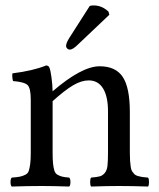

<svg xmlns="http://www.w3.org/2000/svg" viewBox="-20 -682 582 704"><path d="M456.1 -271V-122.1Q456.1 -104 457 -91.6Q458 -79.1 459.5 -69.1Q460.9 -59.1 464.8 -53.2Q468.8 -47.4 472.9 -43.2Q477.1 -39.1 485.4 -36.6Q493.7 -34.2 501.5 -33Q509.3 -31.7 522.9 -30.8Q526.4 -26.4 526.4 -14.4Q526.4 -2.4 522.9 2Q463.4 0 416 0Q373.5 0 314 2Q310.5 -2.4 310.5 -14.4Q310.5 -26.4 314 -30.8Q335.9 -32.7 345.9 -35.4Q356 -38.1 364 -47.6Q372.1 -57.1 374 -73.7Q376 -90.3 376 -122.1V-273.9Q376 -328.1 357.9 -357.7Q339.8 -387.2 305.2 -387.2Q278.3 -387.2 247.8 -369.1Q217.3 -351.1 172.9 -311V-122.1Q172.9 -96.7 174.6 -81.5Q176.3 -66.4 179.4 -56.2Q182.6 -45.9 190.9 -41.3Q199.2 -36.6 207.8 -34.4Q216.3 -32.2 233.9 -30.8Q238.3 -26.4 238.3 -14.4Q238.3 -2.4 233.9 2Q174.3 0 132.8 0Q82.5 0 22.9 2Q18.6 -2.4 18.6 -14.4Q18.6 -26.4 22.9 -30.8Q43.5 -32.2 53.5 -34.4Q63.5 -36.6 73 -41.3Q82.5 -45.9 85.7 -56.2Q88.9 -66.4 90.8 -81.3Q92.8 -96.2 92.8 -122.1V-315.9Q92.8 -357.4 81.8 -369.4Q70.8 -381.3 27.8 -384.8Q25.9 -390.6 25.1 -400.1Q24.4 -409.7 25.9 -413.1Q101.1 -422.4 148.9 -441.9Q158.2 -441.9 161.1 -434.1Q165 -425.8 168.7 -398.9Q172.4 -372.1 172.9 -347.2Q279.8 -439 345.2 -439Q404.3 -439 430.2 -399.7Q456.1 -360.4 456.1 -271ZM309.1 -660.2Q314.9 -662.1 323.2 -662.1Q354 -662.1 377.9 -639.2L380.9 -627.9L266.1 -519Q247.1 -500 235.8 -500Q230.5 -500 226.3 -504.2Q222.2 -508.3 222.2 -513.2Q222.2 -522.9 232.9 -541Z"/></svg>

Font: Common Serif
Style: Regular
Weight: 400
Designer: Philipp H. Poll, Khaled Hosny
Foundry: Stefan Peev, Context Ltd.
Version: Version 1.026